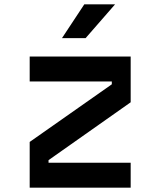

<svg xmlns="http://www.w3.org/2000/svg" viewBox="-20 -866 740 886"><path d="M117 -605H583V-394L204 -127V-115H583V0H117V-211L496 -477V-490H117ZM266 -690 369 -846H511L375 -690Z"/></svg>

Font: Martian Mono Medium
Style: Regular
Weight: 500
Monospace: yes
Designer: Roman Shamin
Foundry: Evil Martians
Version: Version 1.000; ttfautohint (v1.8.4.7-5d5b)